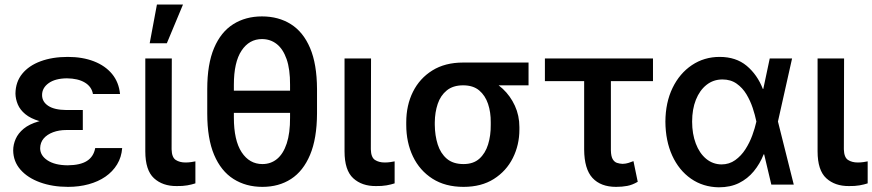

<svg xmlns="http://www.w3.org/2000/svg" viewBox="-20 -799 3775 831"><path d="M247.1 -285.2H338.4V-236.3H267.6Q235.4 -236.3 209.5 -226.6Q183.6 -216.8 168.9 -199.5Q154.3 -182.1 153.8 -157.7Q153.8 -126 185.5 -105Q217.3 -84 272.5 -83.5Q327.6 -84 356.4 -102.5Q385.3 -121.1 392.1 -158.2H508.8Q505.9 -118.7 486.8 -87.4Q467.8 -56.2 436.3 -34.4Q404.8 -12.7 363.5 -1.5Q322.3 9.8 274.4 9.8Q207 9.8 153.3 -9.8Q99.6 -29.3 68.6 -64.7Q37.6 -100.1 37.1 -147.9Q37.1 -173.3 47.9 -197.8Q58.6 -222.2 82.5 -241.9Q106.4 -261.7 146.7 -273.4Q187 -285.2 247.1 -285.2ZM338.4 -263.2H247.1Q189.5 -263.2 150.9 -274.7Q112.3 -286.1 89.6 -304.9Q66.9 -323.7 57.1 -346.9Q47.4 -370.1 46.9 -393.6Q47.4 -444.3 76.2 -479.7Q105 -515.1 156 -533.9Q207 -552.7 273.4 -552.7Q336.9 -552.7 386.2 -533.7Q435.5 -514.6 465.1 -478.8Q494.6 -442.9 499.5 -392.1H382.3Q376.5 -424.3 346.9 -441.9Q317.4 -459.5 269.5 -460Q218.8 -459.5 190.4 -439Q162.1 -418.5 162.1 -387.7Q162.1 -358.4 189 -340.8Q215.8 -323.2 267.6 -322.8H338.4Z M608.9 -545.9H723.6L722.7 -152.8Q723.6 -117.7 740.7 -106.7Q757.8 -95.7 782.7 -95.7Q795.4 -95.7 807.1 -97.4Q818.8 -99.1 825.7 -100.6V-5.4Q811 -0.5 790.8 3.2Q770.5 6.8 744.6 6.3Q684.1 6.8 646.5 -27.6Q608.9 -62 608.9 -144ZM627.9 -611.8 659.2 -779.3H772L702.1 -611.8Z M1294.4 -406.7V-310.5H939.9V-406.7ZM1352.1 -413.6V-307.6Q1351.6 -199.2 1322 -128.9Q1292.5 -58.6 1239.7 -24.4Q1187 9.8 1115.7 9.8Q1044.4 9.8 990.5 -24.4Q936.5 -58.6 906.7 -128.9Q877 -199.2 877 -307.6V-413.6Q877 -521.5 906.5 -591.1Q936 -660.6 989.5 -694.3Q1043 -728 1113.8 -728Q1185.5 -728 1239 -694.3Q1292.5 -660.6 1322 -591.3Q1351.6 -522 1352.1 -413.6ZM1235.4 -290.5V-432.1Q1235.8 -499 1220.5 -543Q1205.1 -586.9 1177.7 -608.4Q1150.4 -629.9 1113.8 -629.9Q1058.6 -629.9 1025.4 -579.8Q992.2 -529.8 992.2 -432.1V-290.5Q992.2 -191.4 1025.9 -140.1Q1059.6 -88.9 1115.7 -88.9Q1152.3 -88.9 1179.2 -111.1Q1206.1 -133.3 1220.9 -178Q1235.8 -222.7 1235.4 -290.5Z M1471.2 -545.9H1585.9L1585 -152.8Q1585.9 -117.7 1603 -106.7Q1620.1 -95.7 1645 -95.7Q1657.7 -95.7 1669.4 -97.4Q1681.2 -99.1 1688 -100.6V-5.4Q1673.3 -0.5 1653.1 3.2Q1632.8 6.8 1606.9 6.3Q1546.4 6.8 1508.8 -27.6Q1471.2 -62 1471.2 -144Z M1738.3 -258.8V-269.5Q1738.3 -343.3 1767.3 -401.6Q1796.4 -460 1851.3 -494.1Q1906.2 -528.3 1984.4 -528.3Q1998 -524.4 2010 -511.7Q2022 -499 2038.3 -484.6Q2054.7 -470.2 2082 -460.4Q2123 -445.3 2156 -414.6Q2189 -383.8 2208.5 -341.3Q2228 -298.8 2228 -249V-238.3Q2228 -171.9 2199.7 -115.2Q2171.4 -58.6 2117.4 -24.4Q2063.5 9.8 1986.3 9.8Q1907.2 9.8 1851.8 -25.6Q1796.4 -61 1767.3 -121.8Q1738.3 -182.6 1738.3 -258.8ZM1861.8 -269.5V-258.8Q1862.3 -212.4 1874.5 -173.8Q1886.7 -135.3 1913.8 -112.1Q1940.9 -88.9 1986.3 -88.9Q2028.8 -88.9 2054.7 -112.1Q2080.6 -135.3 2092.5 -173.8Q2104.5 -212.4 2104 -258.8V-269.5Q2104.5 -313 2092.3 -349.4Q2080.1 -385.7 2054 -407.7Q2027.8 -429.7 1984.4 -429.7Q1940.9 -429.7 1913.8 -407.7Q1886.7 -385.7 1874.5 -349.4Q1862.3 -313 1861.8 -269.5ZM2267.6 -528.3V-429.7H1984.4V-528.3Z M2806.2 -545.9V-447.8H2338.4V-545.9ZM2508.3 -545.9H2624V-148.4Q2624.5 -122.6 2631.8 -110.1Q2639.2 -97.7 2650.6 -94Q2662.1 -90.3 2674.8 -89.8Q2689.5 -90.3 2700.4 -94Q2711.4 -97.7 2721.7 -101.6L2740.2 -12.2Q2716.8 1.5 2694.8 5.6Q2672.9 9.8 2646.5 9.8Q2580.1 9.8 2544.4 -28.8Q2508.8 -67.4 2508.3 -151.9Z M3091.3 11.7Q3022.9 10.7 2970.7 -25.6Q2918.5 -62 2889.4 -125.7Q2860.4 -189.5 2859.9 -272.5Q2860.4 -355.5 2890.9 -418.5Q2921.4 -481.4 2974.6 -517.1Q3027.8 -552.7 3094.7 -552.7Q3165.5 -552.7 3211.7 -514.2Q3257.8 -475.6 3281.7 -414.1H3321.8L3346.7 -274.4L3415.5 0H3318.4L3253.4 -274.4Q3248 -300.8 3237.8 -331.8Q3227.5 -362.8 3210.7 -390.9Q3193.8 -418.9 3168.2 -437Q3142.6 -455.1 3106.9 -455.1Q3067.4 -455.1 3037.8 -431.6Q3008.3 -408.2 2991.9 -367.2Q2975.6 -326.2 2975.6 -272.5Q2975.6 -219.7 2991.5 -177.7Q3007.3 -135.7 3036.1 -111.8Q3064.9 -87.9 3102.5 -87.4Q3136.2 -87.4 3162.1 -106Q3188 -124.5 3206.3 -153.1Q3224.6 -181.6 3236.1 -213.4Q3247.6 -245.1 3253.4 -271.5L3311.5 -545.9H3408.2L3346.7 -271.5L3321.8 -130.9H3285.2Q3269 -89.8 3242.4 -57.6Q3215.8 -25.4 3178.5 -6.8Q3141.1 11.7 3091.3 11.7Z M3518.6 -545.9H3633.3L3632.3 -152.8Q3633.3 -117.7 3650.4 -106.7Q3667.5 -95.7 3692.4 -95.7Q3705.1 -95.7 3716.8 -97.4Q3728.5 -99.1 3735.4 -100.6V-5.4Q3720.7 -0.5 3700.4 3.2Q3680.2 6.8 3654.3 6.3Q3593.8 6.8 3556.2 -27.6Q3518.6 -62 3518.6 -144Z"/></svg>

Font: Inter Cardless Tabular Medium
Style: Regular
Weight: 500
Designer: Rasmus Andersson
Foundry: rsms
Version: Version 4.000;git-4fc901f